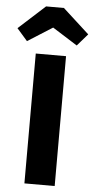

<svg xmlns="http://www.w3.org/2000/svg" viewBox="-105 -984 503 1021"><g transform="rotate(5 146.0 -474.0)"><path d="M227.4 -693.2V0H65.8V-693.2ZM13.4 -754.8 -42.8 -819 98.6 -947.6H193.8L334.8 -819L279 -754.8L146 -838.8Z"/></g></svg>

Font: Firava
Style: Regular
Weight: 400
Designer: Carrois Corporate & Edenspiekermann AG
Foundry: Greg Finn Gibson
Version: Version 5.000